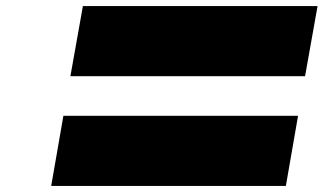

<svg xmlns="http://www.w3.org/2000/svg" viewBox="-20 -937 1062 630"><path d="M252 -917 211 -687H981L1022 -917ZM188 -557 148 -327H918L958 -557Z"/></svg>

Font: Hussar Dziwak
Style: Kur
Weight: 400
Version: Version 1.022